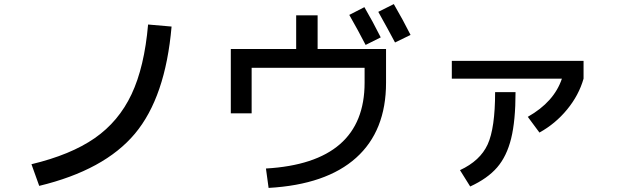

<svg xmlns="http://www.w3.org/2000/svg" viewBox="-20 -870 3040 940"><path d="M820 -740Q790 -394 640.5 -215.5Q491 -37 172 40L134 -66Q326 -112 443.5 -193.5Q561 -275 624 -408.5Q687 -542 705 -750Z M1690 -797 1764 -835Q1806 -763 1844 -687L1770 -650Q1734 -720 1690 -797ZM1832 -812 1908 -850Q1955 -769 1990 -699L1914 -662Q1884 -719 1832 -812ZM1110 -630H1430V-795H1535V-630H1870V-465Q1870 -229 1723.5 -97.5Q1577 34 1295 50L1282 -45Q1765 -73 1765 -465V-538H1212V-315H1110Z M2192 -485V-572H2837V-485Q2814 -404 2756.5 -334Q2699 -264 2621 -221L2564 -298Q2693 -371 2731 -485ZM2232 -37Q2331 -83 2367.5 -163Q2404 -243 2404 -419H2504Q2504 -279 2482.5 -192Q2461 -105 2414 -50.5Q2367 4 2282 43Z"/></svg>

Font: Mplus 1p Medium
Style: Regular
Weight: 500
Version: Version 1.061